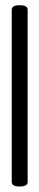

<svg xmlns="http://www.w3.org/2000/svg" viewBox="-20 -694 149 726"><path d="M54.2 11.2Q24.4 11.2 24.4 -5.9V-657.2Q24.4 -674.3 54.2 -674.3Q84.5 -674.3 84.5 -657.2V-5.9Q84.5 11.2 54.2 11.2Z"/></svg>

Font: Gayathri Thin
Style: Regular
Weight: 100
Designer: Binoy Dominic <binoy.domenic@gmail.com>
Foundry: SMC
Version: Version 1.000